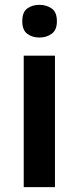

<svg xmlns="http://www.w3.org/2000/svg" viewBox="-20 -773 325 793"><path d="M207 -543V0H78V-543ZM143 -753Q172 -753 193.5 -738Q215 -723 215 -685Q215 -649 193.5 -633.5Q172 -618 143 -618Q113 -618 92.5 -633.5Q72 -649 72 -685Q72 -723 92.5 -738Q113 -753 143 -753Z"/></svg>

Font: Noto Sans Syriac Eastern SemiBold
Style: Regular
Weight: 600
Designer: Patrick Giasson and the Monotype Design Team
Foundry: Monotype Imaging Inc.
Version: Version 3.001